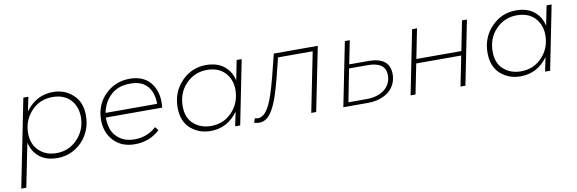

<svg xmlns="http://www.w3.org/2000/svg" viewBox="-51 -934 4621 1538"><g transform="rotate(-10 2259.5 -165.0)"><path d="M64 194H23L166 -521H207L183 -406Q270 -524 406 -524Q503 -524 568 -463Q635 -403 635 -294Q635 -234 616.8 -184.8Q598.5 -135.5 567 -97.8Q535.5 -60 494 -35.5Q430 3 353 3Q261 3 206.5 -41.5Q152 -86 135 -160ZM352 -37Q453 -37 523 -110.5Q593 -184 593 -291Q593 -326.5 581.8 -361.2Q570.5 -396 546.8 -423.8Q523 -451.5 485.8 -468.2Q448.5 -485 396 -485Q290 -485 222 -410.5Q154 -336 154 -232Q154 -145 209 -91Q264 -37 352 -37Z M982 2Q875 2 811.5 -65.5Q748 -133 748 -235Q748 -359 830 -440.5Q912 -522 1030 -522Q1137 -522 1193.5 -457.5Q1250 -393 1250 -294Q1250 -272 1247 -249H789Q789 -143 843 -92Q897 -37 985 -37Q1090 -37 1164 -105L1186 -76Q1102 2 982 2ZM1213 -286Q1213 -339 1195.5 -383.8Q1178 -428.5 1137.5 -455.8Q1097 -483 1029 -483Q929 -483 870 -428Q811 -373 793 -286Z M1598 3Q1503 3 1435 -57Q1369 -118 1369 -227Q1369 -353 1451.5 -438.5Q1534 -524 1651 -524Q1743 -524 1798.5 -478.5Q1854 -433 1869 -360L1901 -521H1942L1838 0H1797L1821 -115Q1736 3 1598 3ZM1608 -36Q1713 -36 1781.5 -110Q1850 -184 1850 -289Q1850 -372 1798 -428Q1746 -484 1652 -484Q1551 -484 1481 -412Q1411 -340 1411 -230Q1411 -136 1468 -86Q1525 -36 1608 -36Z M1963 -36Q1970 -34 1976 -33Q1982 -32 1987 -32Q2013 -32 2035.5 -50Q2058 -68 2078.5 -106Q2099 -144 2118.5 -203.5Q2138 -263 2159 -345L2203 -520H2561L2456 0H2416L2513 -484H2231L2195 -339Q2172 -248 2150 -183Q2128 -118 2104 -76Q2080 -34 2053 -14.5Q2026 5 1993 5Q1982 5 1973.5 3.5Q1965 2 1952 -1Z M2939 -330Q3112 -330 3112 -193Q3112 -150 3095 -114Q3078 -78 3047.5 -53Q3017 -28 2973 -14Q2929 0 2875 0H2677L2781 -520H2821L2783 -330ZM2875 -32Q2919 -32 2955.5 -43.5Q2992 -55 3018 -75.5Q3044 -96 3058.5 -125.5Q3073 -155 3073 -191Q3073 -298 2928 -298H2776L2724 -32Z M3328 -520H3368L3320 -279H3686L3734 -520H3774L3670 0H3630L3679 -244H3313L3264 0H3224Z M4119 3Q4024 3 3956 -57Q3890 -118 3890 -227Q3890 -353 3972.5 -438.5Q4055 -524 4172 -524Q4264 -524 4319.5 -478.5Q4375 -433 4390 -360L4422 -521H4463L4359 0H4318L4342 -115Q4257 3 4119 3ZM4129 -36Q4234 -36 4302.5 -110Q4371 -184 4371 -289Q4371 -372 4319 -428Q4267 -484 4173 -484Q4072 -484 4002 -412Q3932 -340 3932 -230Q3932 -136 3989 -86Q4046 -36 4129 -36Z"/></g></svg>

Font: Argentum Sans ExtraLight
Style: Italic
Weight: 200
Italic angle: -11°
Designer: Julieta Ulanovsky (font), Cristiano Sobral (main changes and remaster)
Foundry: Julieta Ulanovsky (font), Cristiano Sobral (main changes and remaster)
Version: Version 2.007;June 15, 2022;FontCreator 14.0.0.2814 64-bit; 